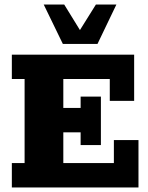

<svg xmlns="http://www.w3.org/2000/svg" viewBox="-20 -823 652 843"><path d="M32 0V-107H88V-476H32V-583H569V-380H462V-476H258V-349H334V-399H423V-186H334V-242H258V-107H480V-208H588V0ZM256 -630 172 -803H262L331 -691L401 -803H491L408 -630Z"/></svg>

Font: Rokkitt SemiBold ExtraBold
Style: Regular
Weight: 800
Version: Version 3.103